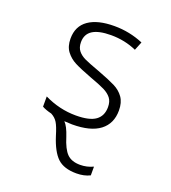

<svg xmlns="http://www.w3.org/2000/svg" viewBox="-141 -647 883 991"><g transform="rotate(20 300.0 -151.0)"><path d="M395 192Q432 192 466 176V224Q434 240 392 240Q323 240 287.5 206.5Q252 173 227 94Q213 47 200.5 26.5Q188 6 165 -6Q132 -14 113 -25V-81Q197 -40 287 -40Q362 -40 395.5 -64.5Q429 -89 429 -137Q429 -168 414.5 -186.5Q400 -205 374 -218Q348 -231 290 -252Q229 -275 198 -291Q167 -307 146.5 -334Q126 -361 126 -404Q126 -472 176 -507Q226 -542 318 -542Q401 -542 477 -510L458 -463Q393 -492 318 -492Q250 -492 216.5 -470.5Q183 -449 183 -405Q183 -376 197.5 -358Q212 -340 236.5 -328.5Q261 -317 319 -296Q383 -272 416 -255.5Q449 -239 468.5 -211.5Q488 -184 488 -140Q488 -68 437 -29Q386 10 285 10Q270 10 242 8Q262 28 279 80Q298 142 323 167Q348 192 395 192Z"/></g></svg>

Font: Noto Sans Mono UI Light
Style: Regular
Weight: 300
Monospace: yes
Designer: Monotype Design team
Foundry: Monotype Imaging Inc.
Version: Version 1.000